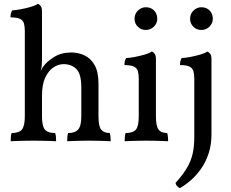

<svg xmlns="http://www.w3.org/2000/svg" viewBox="-20 -737 1210 1006"><path d="M496 -127Q496 -75 510.5 -57.5Q525 -40 555 -40Q558 -31 559 -20.5Q560 -10 560 3Q538 2 510 1Q482 0 451 0Q430 0 408.5 0.5Q387 1 367.5 1.5Q348 2 332 3Q332 -10 333 -21Q334 -32 337 -40Q373 -40 389.5 -58.5Q406 -77 406 -127V-279Q406 -350 380 -375.5Q354 -401 313 -401Q287 -401 261 -384.5Q235 -368 217.5 -331.5Q200 -295 200 -234V-127Q200 -77 215 -58.5Q230 -40 269 -40Q272 -31 273 -20.5Q274 -10 274 3Q260 2 240 1.5Q220 1 198 0.5Q176 0 155 0Q134 0 112 0.5Q90 1 70 1.5Q50 2 36 3Q36 -10 37 -21Q38 -32 41 -40Q80 -40 95 -58.5Q110 -77 110 -127V-325L200 -423Q200 -411 199 -396Q198 -381 193 -364Q196 -369 199 -375.5Q202 -382 208 -390Q224 -413 262 -437.5Q300 -462 353 -462Q391 -462 423.5 -446.5Q456 -431 476 -395.5Q496 -360 496 -299ZM110 -575Q110 -598 105.5 -614Q101 -630 85 -638Q69 -646 35 -646Q35 -657 37 -666Q39 -675 44 -683Q59 -683 86.5 -688Q114 -693 140 -700.5Q166 -708 178 -717Q187 -714 193.5 -705Q200 -696 200 -677V-538H110ZM110 -575H200V-423L110 -310Z M633 3Q633 -7 634 -18.5Q635 -30 638 -40Q678 -40 692.5 -58.5Q707 -77 707 -127V-325Q707 -348 702.5 -364Q698 -380 682 -388Q666 -396 632 -396Q632 -407 634 -416Q636 -425 641 -433Q656 -433 683 -438Q710 -443 736.5 -450.5Q763 -458 775 -467Q784 -464 790.5 -455Q797 -446 797 -427V-127Q797 -77 810.5 -58.5Q824 -40 856 -40Q859 -30 860 -17Q861 -4 861 3Q844 2 825 1.5Q806 1 786.5 0.5Q767 0 748 0Q729 0 708.5 0.5Q688 1 669 1.5Q650 2 633 3ZM744 -580Q719 -580 702 -597Q685 -614 685 -638Q685 -665 703 -682Q721 -699 744 -699Q771 -699 787.5 -682Q804 -665 804 -638Q804 -615 786.5 -597.5Q769 -580 744 -580Z M922 249Q915 245 908 238Q901 231 900 221Q939 178 960 142Q981 106 989.5 68Q998 30 998 -19V-325Q998 -348 993.5 -364Q989 -380 973 -388Q957 -396 923 -396Q923 -407 925 -416Q927 -425 932 -433Q947 -433 974 -438Q1001 -443 1027.5 -450.5Q1054 -458 1066 -467Q1075 -464 1081.5 -455Q1088 -446 1088 -427V-33Q1088 21 1073.5 65.5Q1059 110 1035 145Q1011 180 981.5 206Q952 232 922 249ZM1035 -580Q1010 -580 993 -597Q976 -614 976 -638Q976 -665 994 -682Q1012 -699 1035 -699Q1062 -699 1078.5 -682Q1095 -665 1095 -638Q1095 -615 1077.5 -597.5Q1060 -580 1035 -580Z"/></svg>

Font: Vollkorn
Style: Regular
Weight: 400
Designer: Friedrich Althausen
Foundry: Friedrich Althausen
Version: Version 4.104